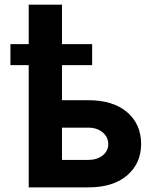

<svg xmlns="http://www.w3.org/2000/svg" viewBox="-20 -812 672 832"><path d="M379.3 -620.7V-529.8H248.6V-377.8H361.9Q470.2 -377.8 530.7 -326Q591.3 -274.1 591.6 -188.2Q591.3 -103.7 530.7 -51.8Q470.2 0 361.9 0H104.4V-529.8H25.2V-620.7H104.4V-791.9H248.6V-620.7ZM248.6 -258.9V-119H361.9Q399.9 -119 424.4 -138.1Q448.9 -157.3 449.2 -187.1Q448.9 -218.8 424.4 -238.8Q399.9 -258.9 361.9 -258.9Z"/></svg>

Font: Inter Zeller
Style: Bold
Weight: 700
Designer: Rasmus Andersson; Joe Bland
Foundry: zeller
Version: Version 3.015;git-dec3a8cb1